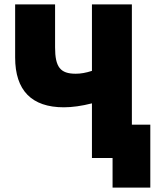

<svg xmlns="http://www.w3.org/2000/svg" viewBox="-20 -720 720 875"><path d="M493 135H665V-152H581V-700H399V-397C371 -388 348 -384 325 -384C255 -384 231 -414 231 -504V-700H49V-458C49 -308 124 -231 271 -231C309 -231 352 -237 399 -249V0H493Z"/></svg>

Font: Fixel Text ExtraBold
Style: Regular
Weight: 800
Width: 4
Designer: AlfaBravo + MacPaw
Foundry: Kyrylo Tkachov, Marchela Mozhyna, Serhii Makarenko, Maria Weinstein, Zakhar Kryvoshyya
Version: Version 1.211